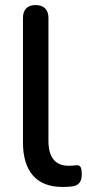

<svg xmlns="http://www.w3.org/2000/svg" viewBox="-20 -732 346 761"><path d="M228 9Q150 9 110.5 -36.5Q71 -82 71 -168V-661Q71 -686 84 -699Q97 -712 121 -712Q145 -712 158.5 -699Q172 -686 172 -661V-174Q172 -124 192.5 -99.5Q213 -75 252 -75Q261 -75 268 -75.5Q275 -76 282 -77Q294 -78 299 -70.5Q304 -63 304 -40Q304 -19 295 -7.5Q286 4 266 7Q257 8 247 8.5Q237 9 228 9Z"/></svg>

Font: Nunito SemiBold
Style: Regular
Weight: 600
Designer: Vernon Adams
Foundry: Vernon Adams
Version: Version 3.602